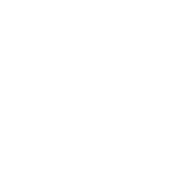

<svg xmlns="http://www.w3.org/2000/svg" viewBox="-126 -644 651 688"><g transform="rotate(30 200.0 -300.0)"><path d="M300 -250Q300 -250 300 -250Q300 -250 300 -250Q300 -250 300 -250Q300 -250 300 -250Q300 -250 300 -250Q300 -250 300 -250Q300 -250 300 -250Q300 -250 300 -250Q300 -250 300 -250Q300 -250 300 -250Q300 -250 300 -250Q300 -250 300 -250ZM200 -250Q200 -250 200 -250Q200 -250 200 -250Q200 -250 200 -250Q200 -250 200 -250Q200 -250 200 -250Q200 -250 200 -250Q200 -250 200 -250Q200 -250 200 -250Q200 -250 200 -250Q200 -250 200 -250Q200 -250 200 -250Q200 -250 200 -250ZM200 -350Q200 -350 200 -350Q200 -350 200 -350Q200 -350 200 -350Q200 -350 200 -350Q200 -350 200 -350Q200 -350 200 -350Q200 -350 200 -350Q200 -350 200 -350Q200 -350 200 -350Q200 -350 200 -350Q200 -350 200 -350Q200 -350 200 -350ZM200 -50Q200 -50 200 -50Q200 -50 200 -50Q200 -50 200 -50Q200 -50 200 -50Q200 -50 200 -50Q200 -50 200 -50Q200 -50 200 -50Q200 -50 200 -50Q200 -50 200 -50Q200 -50 200 -50Q200 -50 200 -50Q200 -50 200 -50ZM100 -250Q100 -250 100 -250Q100 -250 100 -250Q100 -250 100 -250Q100 -250 100 -250Q100 -250 100 -250Q100 -250 100 -250Q100 -250 100 -250Q100 -250 100 -250Q100 -250 100 -250Q100 -250 100 -250Q100 -250 100 -250Q100 -250 100 -250ZM100 -150Q100 -150 100 -150Q100 -150 100 -150Q100 -150 100 -150Q100 -150 100 -150Q100 -150 100 -150Q100 -150 100 -150Q100 -150 100 -150Q100 -150 100 -150Q100 -150 100 -150Q100 -150 100 -150Q100 -150 100 -150Q100 -150 100 -150ZM300 -50Q300 -50 300 -50Q300 -50 300 -50Q300 -50 300 -50Q300 -50 300 -50Q300 -50 300 -50Q300 -50 300 -50Q300 -50 300 -50Q300 -50 300 -50Q300 -50 300 -50Q300 -50 300 -50Q300 -50 300 -50Q300 -50 300 -50ZM200 -550Q200 -550 200 -550Q200 -550 200 -550Q200 -550 200 -550Q200 -550 200 -550Q200 -550 200 -550Q200 -550 200 -550Q200 -550 200 -550Q200 -550 200 -550Q200 -550 200 -550Q200 -550 200 -550Q200 -550 200 -550Q200 -550 200 -550ZM100 -550Q100 -550 100 -550Q100 -550 100 -550Q100 -550 100 -550Q100 -550 100 -550Q100 -550 100 -550Q100 -550 100 -550Q100 -550 100 -550Q100 -550 100 -550Q100 -550 100 -550Q100 -550 100 -550Q100 -550 100 -550Q100 -550 100 -550ZM300 -550Q300 -550 300 -550Q300 -550 300 -550Q300 -550 300 -550Q300 -550 300 -550Q300 -550 300 -550Q300 -550 300 -550Q300 -550 300 -550Q300 -550 300 -550Q300 -550 300 -550Q300 -550 300 -550Q300 -550 300 -550Q300 -550 300 -550Z"/></g></svg>

Font: TINY 5x3
Style: Regular
Weight: 400
Designer: Jack Halten Fahnestock
Foundry: Velvetyne Type Foundry
Version: Version 1.002